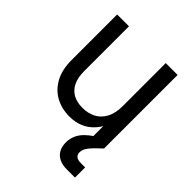

<svg xmlns="http://www.w3.org/2000/svg" viewBox="-203 -632 952 952"><g transform="rotate(45 273.5 -156.0)"><path d="M61.5 -195.3V-515.6H144.5V-201.2Q144.5 -156.7 158.9 -126.7Q173.3 -96.7 200.7 -81.5Q228 -66.4 266.6 -66.4Q305.7 -66.4 336.2 -82Q366.7 -97.7 384.5 -130.6Q402.3 -163.6 402.3 -213.9V-515.6H485.4V0H404.3V-125H427.7Q411.1 -79.1 385.5 -49.1Q359.9 -19 326.2 -4.6Q292.5 9.8 251 9.8Q197.8 9.8 154.8 -13.4Q111.8 -36.6 86.7 -82.8Q61.5 -128.9 61.5 -195.3ZM427.7 204.1Q381.8 204.1 356 180.4Q330.1 156.7 330.1 112.3Q330.1 71.3 355.2 38.3Q380.4 5.4 438.5 -27.8L485.4 0Q443.4 38.6 428 59.3Q412.6 80.1 412.6 98.6Q412.6 115.2 422.9 124Q433.1 132.8 455.1 132.8H485.4V204.1Z"/></g></svg>

Font: Intratopia Thin
Style: Regular
Weight: 100
Designer: Rasmus Andersson
Foundry: rsms
Version: Version 3.000;Glyphs 3.2.3 (3260)